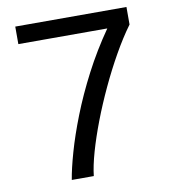

<svg xmlns="http://www.w3.org/2000/svg" viewBox="-81 -793 763 863"><g transform="rotate(-10 300.0 -361.5)"><path d="M177 0Q185 -49.5 205.8 -122.5Q226.5 -195.5 260.5 -282.2Q294.5 -369 342.5 -461.5Q390.5 -554 452.5 -643H46.5V-723H554V-643Q515.5 -590.5 477.8 -523.8Q440 -457 406 -384.2Q372 -311.5 345 -240.8Q318 -170 300.2 -107.8Q282.5 -45.5 277.5 0Z"/></g></svg>

Font: Public Sans Thin
Style: Regular
Weight: 400
Version: Version 2.001